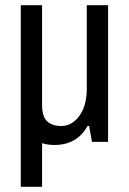

<svg xmlns="http://www.w3.org/2000/svg" viewBox="-20 -546 496 739"><path d="M334 0 323 -61H317Q276 12 190 12Q162 12 142 5V173H60V-526H142V-142Q142 -97 161.5 -79Q181 -61 216 -61Q257 -61 285.5 -100Q314 -139 314 -205V-526H396V0Z"/></svg>

Font: Archivo Narrow
Style: Regular
Weight: 400
Designer: Hector Gatti
Foundry: Omnibus-Type
Version: Version 1.003